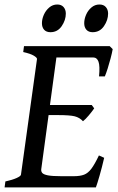

<svg xmlns="http://www.w3.org/2000/svg" viewBox="-21 -816 513 836"><path d="M469.7 -602.1Q466.8 -585.4 460.7 -562.3Q454.6 -539.1 447.8 -517.6Q440.9 -496.1 435.5 -483.4H410.2Q414.6 -528.3 408 -547.1Q401.4 -565.9 384.3 -565.9H202.1L221.7 -615.2H456.5ZM389.2 -344.2Q379.9 -330.6 365.5 -313.5Q351.1 -296.4 340.3 -288.1Q325.7 -304.2 304.2 -309.6Q282.7 -314.9 231.9 -314.9H162.6L178.2 -358.9H378.4ZM432.6 -128.9Q422.9 -86.9 412.4 -50.5Q401.9 -14.2 396.5 0H-1L2.4 -25.9Q33.2 -32.7 51.5 -41Q69.8 -49.3 70.3 -55.7L140.1 -559.1Q140.6 -564.9 126 -573.7Q111.3 -582.5 80.1 -589.4L83.5 -615.2H297.4L293.9 -589.4Q262.7 -585.9 244.6 -581.3Q226.6 -576.7 225.1 -569.3L158.7 -80.1Q157.2 -70.3 162.8 -63.2Q168.5 -56.2 187.5 -52.5Q206.5 -48.8 246.1 -48.8H300.3Q327.6 -48.8 345 -55.4Q362.3 -62 377 -81.5Q391.6 -101.1 409.7 -139.2ZM449.7 -756.8Q449.7 -728.5 431.6 -702.1Q413.6 -675.8 382.3 -675.8Q364.7 -675.8 355.2 -686.5Q345.7 -697.3 345.7 -714.8Q345.7 -732.9 353.8 -751.7Q361.8 -770.5 377 -783.4Q392.1 -796.4 412.1 -796.4Q430.2 -796.4 439.9 -785.2Q449.7 -773.9 449.7 -756.8ZM265.6 -756.8Q265.6 -728.5 247.6 -702.1Q229.5 -675.8 198.7 -675.8Q180.7 -675.8 171.1 -686.5Q161.6 -697.3 161.6 -714.8Q161.6 -732.9 169.9 -751.7Q178.2 -770.5 193.4 -783.4Q208.5 -796.4 228.5 -796.4Q246.1 -796.4 255.9 -785.2Q265.6 -773.9 265.6 -756.8Z"/></svg>

Font: Gentium Book Plus
Style: Italic
Weight: 400
Italic angle: -8°
Designer: Victor Gaultney, Annie Olsen, Iska Routamaa, Becca Hirsbrunner
Foundry: SIL International
Version: Version 6.101